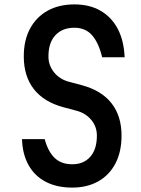

<svg xmlns="http://www.w3.org/2000/svg" viewBox="-20 -836 640 872"><path d="M183 -204Q198 -148 228 -119Q258 -90 308 -90Q360 -90 390 -124Q420 -158 420 -220Q420 -261 394.5 -291.5Q369 -322 328 -333L268 -349Q179 -373 133.5 -431.5Q88 -490 88 -580Q88 -653 116.5 -706Q145 -759 196.5 -787.5Q248 -816 318 -816Q387 -816 437 -787Q487 -758 515 -704.5Q543 -651 546 -576H444Q428 -642 398 -676Q368 -710 318 -710Q263 -710 231.5 -676Q200 -642 200 -580Q200 -539 225.5 -507.5Q251 -476 292 -465L352 -449Q441 -425 486.5 -367Q532 -309 532 -220Q532 -147 504.5 -94Q477 -41 426.5 -12.5Q376 16 308 16Q238 16 187.5 -10.5Q137 -37 109.5 -86.5Q82 -136 80 -204Z"/></svg>

Font: Martian Mono Condensed
Style: Regular
Weight: 400
Width: 3
Designer: Roman Shamin
Foundry: Evil Martians
Version: Version 1.000